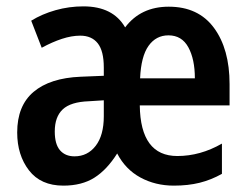

<svg xmlns="http://www.w3.org/2000/svg" viewBox="-20 -573 781 603"><path d="M510 -552Q603 -552 652 -485.5Q701 -419 701 -309V-242H419Q421 -83 537 -83Q609 -83 677 -122V-27Q643 -8 607 1Q571 10 526 10Q468 10 421 -15.5Q374 -41 348 -91Q316 -40 276.5 -15Q237 10 179 10Q108 10 71 -38Q34 -86 34 -157Q34 -241 85.5 -284.5Q137 -328 233 -332L306 -335V-361Q306 -413 287 -437Q268 -461 232 -461Q205 -461 174.5 -451Q144 -441 111 -423L78 -508Q112 -529 154.5 -541Q197 -553 242 -553Q335 -553 373 -487Q422 -552 510 -552ZM509 -462Q470 -462 446.5 -429Q423 -396 420 -327H592Q592 -387 571.5 -424.5Q551 -462 509 -462ZM259 -255Q202 -253 177 -229.5Q152 -206 152 -160Q152 -120 168.5 -101Q185 -82 214 -82Q255 -82 280.5 -115Q306 -148 306 -208V-258Z"/></svg>

Font: Noto Sans Hebrew Condensed SemiBold
Style: Regular
Weight: 600
Width: 3
Designer: Monotype Design Team
Foundry: Monotype Imaging Inc.
Version: Version 2.004; ttfautohint (v1.8.4.7-5d5b)